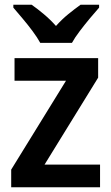

<svg xmlns="http://www.w3.org/2000/svg" viewBox="-20 -786 468 806"><path d="M400 0H27V-74L257 -447H41V-542H392V-460L167 -95H400ZM149 -606Q137 -628 117 -655Q97 -682 75 -708Q53 -734 36 -754V-766H113Q136 -750 163.5 -727Q191 -704 215 -677Q240 -705 266.5 -726.5Q293 -748 318 -766H396V-754Q379 -735 357 -708.5Q335 -682 314.5 -655Q294 -628 282 -606Z"/></svg>

Font: Noto Sans Sinhala UI SemiCondensed SemiBold
Style: Regular
Weight: 600
Width: 4
Designer: Jelle Bosma - Monotype Design Team
Foundry: Monotype Imaging Inc.
Version: Version 2.006; ttfautohint (v1.8.4.7-5d5b)